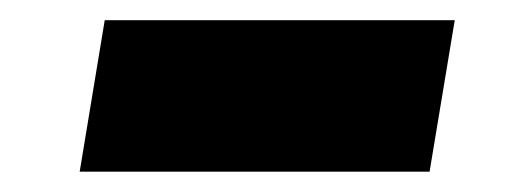

<svg xmlns="http://www.w3.org/2000/svg" viewBox="-20 -383 515 187"><path d="M422.9 -363.3 398.4 -215.8H57.6L82 -363.3Z"/></svg>

Font: Inter Black
Style: Italic
Weight: 900
Italic angle: -9.39999°
Designer: Rasmus Andersson
Foundry: rsms
Version: Version 4.000;git-a52131595